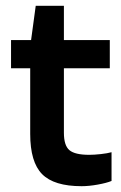

<svg xmlns="http://www.w3.org/2000/svg" viewBox="-20 -632 416 661"><path d="M364 -108V-9Q347 -2 316.5 3.5Q286 9 261 9Q166 9 125 -32.5Q84 -74 84 -171V-397H18V-494H87L103 -612H200V-494H358V-397H200V-175Q200 -131 219 -115Q238 -99 287 -99Q304 -99 327 -101.5Q350 -104 364 -108Z"/></svg>

Font: Blinker SemiBold
Style: Regular
Weight: 600
Designer: Juergen Huber
Foundry: supertype
Version: Version 1.015;PS 1.15;hotconv 1.0.88;makeotf.lib2.5.647800